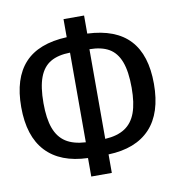

<svg xmlns="http://www.w3.org/2000/svg" viewBox="-80 -778 775 849"><g transform="rotate(-10 307.5 -353.5)"><path d="M353.8 -625.6Q481 -620 543.3 -552.8Q605.6 -485.6 605.6 -355.9Q605.6 -224.6 541.3 -155.9Q476.9 -87.2 353.8 -83.1V0H261.5V-83.1Q138.5 -87.2 74.1 -155.9Q9.7 -224.6 9.7 -355.9Q9.7 -485.1 71.8 -552.6Q133.8 -620 261.5 -625.6V-706.7H353.8ZM264.1 -555.9Q209.7 -554.9 176.2 -535.1Q142.6 -515.4 126.2 -472.1Q109.7 -428.7 109.7 -355.9Q109.7 -286.7 125.6 -243.3Q141.5 -200 175.1 -178.2Q208.7 -156.4 264.1 -153.3ZM351.3 -153.3Q406.2 -156.4 440 -178.5Q473.8 -200.5 489.7 -243.8Q505.6 -287.2 505.6 -355.9Q505.6 -428.7 489 -472.6Q472.3 -516.4 438.7 -535.9Q405.1 -555.4 351.3 -555.9Z"/></g></svg>

Font: Fira Code Fixed Retina
Style: Regular
Weight: 450
Monospace: yes
Designer: Carrois Corporate, Edenspiekermann AG, Nikita Prokopov
Foundry: Carrois Corporate, Edenspiekermann AG, Nikita Prokopov
Version: Version 5.002